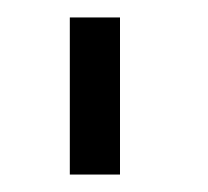

<svg xmlns="http://www.w3.org/2000/svg" viewBox="-20 -740 238 220"><path d="M60 -540V-720H117.5V-540Z"/></svg>

Font: Manrope ExtraLight Light
Style: Regular
Weight: 300
Version: Version 4.504